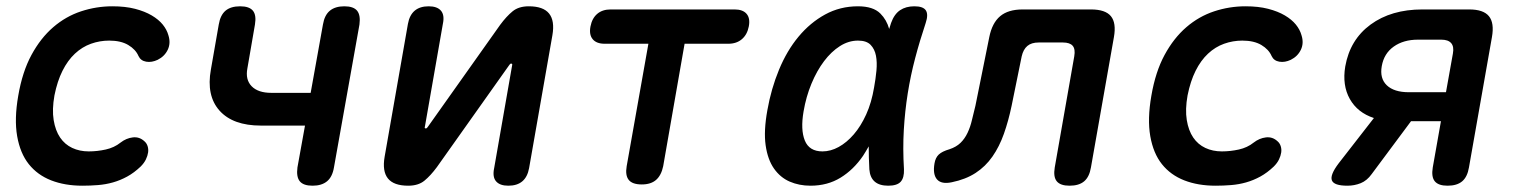

<svg xmlns="http://www.w3.org/2000/svg" viewBox="-20 -580 4840 610"><path d="M38 -276Q51 -352 80 -405.5Q109 -459 149 -493.5Q189 -528 237.5 -544Q286 -560 337 -560Q378 -560 409 -552Q440 -544 462 -531Q484 -518 497 -502Q510 -486 515 -468Q523 -443 513 -422Q503 -401 481 -390Q462 -381 444.5 -384Q427 -387 420 -402Q411 -423 387.5 -437Q364 -451 327 -451Q297 -451 269 -441Q241 -431 218 -409.5Q195 -388 178.5 -355Q162 -322 153 -277Q145 -232 150.5 -198.5Q156 -165 171 -143Q186 -121 209.5 -110Q233 -99 262 -99Q289 -99 316 -105Q343 -111 363 -127Q381 -141 402 -143.5Q423 -146 439 -131Q446 -125 449 -115.5Q452 -106 450.5 -95.5Q449 -85 443.5 -73.5Q438 -62 427 -51Q406 -31 384 -19Q362 -7 339 -0.5Q316 6 291.5 8Q267 10 242 10Q186 10 142.5 -7Q99 -24 71.5 -58.5Q44 -93 34.5 -147.5Q25 -202 38 -276Z M973 10Q944 10 932.5 -4Q921 -18 925 -48L949 -181H809Q720 -181 677.5 -228.5Q635 -276 650 -359L675 -502Q680 -532 696.5 -546Q713 -560 743 -560Q772 -560 783.5 -546Q795 -532 790 -502L766 -363Q759 -327 779.5 -306Q800 -285 842 -285H967L1006 -502Q1011 -532 1028 -546Q1045 -560 1074 -560Q1103 -560 1114.5 -546Q1126 -532 1122 -502L1041 -48Q1036 -18 1019 -4Q1002 10 973 10Z M1202 -82 1276 -504Q1281 -532 1297.5 -546Q1314 -560 1342 -560Q1369 -560 1381 -546Q1393 -532 1387 -504L1330 -178Q1329 -175 1329.5 -173.5Q1330 -172 1333 -172Q1335 -172 1336.5 -173.5Q1338 -175 1340 -178L1569 -501Q1589 -528 1608.5 -544Q1628 -560 1660 -560Q1706 -560 1724.5 -537Q1743 -514 1735 -468L1661 -46Q1656 -18 1639.5 -4Q1623 10 1595 10Q1568 10 1556 -4Q1544 -18 1550 -46L1607 -372Q1608 -375 1607 -376.5Q1606 -378 1604 -378Q1602 -378 1600.5 -376.5Q1599 -375 1597 -372L1368 -49Q1348 -22 1328.5 -6Q1309 10 1277 10Q1231 10 1212.5 -13Q1194 -36 1202 -82Z M2040 -441H1901Q1875 -441 1863 -455.5Q1851 -470 1856 -496Q1861 -522 1877.5 -536Q1894 -550 1920 -550H2314Q2340 -550 2352 -536Q2364 -522 2359 -496Q2354 -470 2337 -455.5Q2320 -441 2294 -441H2155L2087 -52Q2081 -23 2064.5 -8.5Q2048 6 2019 6Q1989 6 1977.5 -8.5Q1966 -23 1971 -52Z M2555 10Q2519 10 2489 -3Q2459 -16 2439 -44.5Q2419 -73 2412.5 -118.5Q2406 -164 2418 -230Q2430 -298 2455 -358.5Q2480 -419 2517 -463.5Q2554 -508 2601.5 -534Q2649 -560 2706 -560Q2754 -560 2777 -537Q2797 -517 2805 -488Q2808 -497 2811 -507Q2821 -535 2839.5 -547.5Q2858 -560 2885 -560Q2913 -560 2921.5 -547Q2930 -534 2921 -507Q2902 -450 2887.5 -395Q2873 -340 2864 -283.5Q2855 -227 2851.5 -167.5Q2848 -108 2852 -42Q2853 -15 2841.5 -2.5Q2830 10 2802 10Q2774 10 2759 -3Q2744 -16 2742 -42Q2740 -80 2740 -115Q2731 -99 2722 -85Q2692 -41 2650.5 -15.5Q2609 10 2555 10ZM2593 -99Q2619 -99 2644.5 -113Q2670 -127 2692.5 -153Q2715 -179 2732 -216.5Q2749 -254 2757 -302Q2762 -329 2764.5 -355.5Q2767 -382 2763 -403Q2759 -424 2746 -437.5Q2733 -451 2706 -451Q2676 -451 2648.5 -433.5Q2621 -416 2598 -385.5Q2575 -355 2558 -314Q2541 -273 2533 -226Q2523 -168 2537 -133.5Q2551 -99 2593 -99Z M3123 -462Q3132 -507 3157.5 -528.5Q3183 -550 3229 -550H3446Q3492 -550 3509.5 -528.5Q3527 -507 3519 -462L3446 -48Q3441 -18 3424.5 -4Q3408 10 3378 10Q3349 10 3337.5 -4Q3326 -18 3331 -48L3393 -401Q3397 -424 3388 -434.5Q3379 -445 3357 -445H3280Q3257 -445 3244 -434Q3231 -423 3226 -401L3194 -244Q3184 -196 3169.5 -155Q3155 -114 3133 -82.5Q3111 -51 3079.5 -30.5Q3048 -10 3004 -1Q2971 6 2957 -10Q2943 -26 2949 -61Q2952 -79 2962.5 -89Q2973 -99 2997 -106Q3018 -113 3031.5 -126Q3045 -139 3054 -158Q3063 -177 3068 -199Q3073 -221 3079 -244Z M3638 -276Q3651 -352 3680 -405.5Q3709 -459 3749 -493.5Q3789 -528 3837.5 -544Q3886 -560 3937 -560Q3978 -560 4009 -552Q4040 -544 4062 -531Q4084 -518 4097 -502Q4110 -486 4115 -468Q4123 -443 4113 -422Q4103 -401 4081 -390Q4062 -381 4044.5 -384Q4027 -387 4020 -402Q4011 -423 3987.5 -437Q3964 -451 3927 -451Q3897 -451 3869 -441Q3841 -431 3818 -409.5Q3795 -388 3778.5 -355Q3762 -322 3753 -277Q3745 -232 3750.5 -198.5Q3756 -165 3771 -143Q3786 -121 3809.5 -110Q3833 -99 3862 -99Q3889 -99 3916 -105Q3943 -111 3963 -127Q3981 -141 4002 -143.5Q4023 -146 4039 -131Q4046 -125 4049 -115.5Q4052 -106 4050.5 -95.5Q4049 -85 4043.5 -73.5Q4038 -62 4027 -51Q4006 -31 3984 -19Q3962 -7 3939 -0.5Q3916 6 3891.5 8Q3867 10 3842 10Q3786 10 3742.5 -7Q3699 -24 3671.5 -58.5Q3644 -93 3634.5 -147.5Q3625 -202 3638 -276Z M4261 10Q4218 10 4211.5 -7Q4205 -24 4233 -61L4345 -205Q4293 -222 4268.5 -265.5Q4244 -309 4254 -369Q4269 -454 4334.5 -502Q4400 -550 4499 -550H4648Q4693 -550 4710.5 -528.5Q4728 -507 4720 -462L4647 -48Q4642 -18 4625.5 -4Q4609 10 4579 10Q4550 10 4538.5 -4Q4527 -18 4532 -48L4558 -195H4463L4338 -27Q4323 -6 4303 2Q4283 10 4261 10ZM4596 -410Q4600 -432 4590.5 -443Q4581 -454 4559 -454H4485Q4439 -454 4408 -432Q4377 -410 4370 -370Q4363 -331 4386 -309Q4409 -287 4456 -287H4574Z"/></svg>

Font: Maple Mono SemiBold
Style: Italic
Weight: 600
Italic angle: -10°
Monospace: yes
Designer: subframe7536
Version: Version 7.000